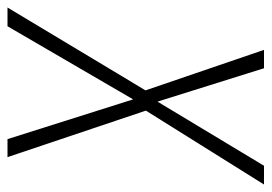

<svg xmlns="http://www.w3.org/2000/svg" viewBox="-154 -598 724 512"><g transform="rotate(90 208.0 -342.0)"><path d="M444 -684 247 -369 371 0H323L217 -335L22 0H-28L193 -368L85 -684H134L223 -400L394 -684Z"/></g></svg>

Font: Fira Sans Extra Condensed ExtraLight
Style: Italic
Weight: 275
Width: 3
Italic angle: -8°
Designer: Carrois Corporate & Edenspiekermann AG
Foundry: Carrois Corporate GbR & Edenspiekermann AG
Version: Version 4.203